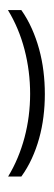

<svg xmlns="http://www.w3.org/2000/svg" viewBox="-20 -863 341 1204"><path d="M261.2 -272.9Q261.2 -200.7 252.4 -130.6Q243.7 -60.5 225.3 5.4Q207 71.3 179.4 131.3Q151.9 191.4 113.8 244.1H30.8Q64.5 189 90.3 127.2Q116.2 65.4 133.8 -0.7Q151.4 -66.9 160.2 -135.7Q168.9 -204.6 168.9 -274.4Q168.9 -417 133.8 -552Q98.6 -687 29.8 -799.8H113.8Q151.9 -745.6 179.4 -683.8Q207 -622.1 225.3 -555.2Q243.7 -488.3 252.4 -417.2Q261.2 -346.2 261.2 -272.9ZM220.2 -714.4ZM215.3 -842.8ZM92.8 0ZM103.5 321.3Z"/></svg>

Font: Noto Sans Tamil
Style: Regular
Weight: 400
Designer: Monotype Design team
Foundry: Monotype Imaging Inc.
Version: Version 1.06 uh